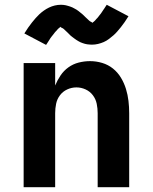

<svg xmlns="http://www.w3.org/2000/svg" viewBox="-20 -784 640 804"><path d="M79 0V-520H211V-426Q220 -448 233.5 -468Q247 -488 266.5 -502Q286 -516 309.5 -522Q333 -528 357 -528Q383 -528 408 -520.5Q433 -513 453 -497Q473 -481 486.5 -458.5Q500 -436 507.5 -411.5Q515 -387 518 -361.5Q521 -336 521 -310V0H389V-310Q389 -330 385 -349.5Q381 -369 369 -385Q357 -401 338.5 -409.5Q320 -418 300 -418Q280 -418 261.5 -409.5Q243 -401 231 -385Q219 -369 215 -349.5Q211 -330 211 -310V0ZM173 -596 82 -644Q90 -657 98 -668.5Q106 -680 114 -690Q122 -700 129.5 -708.5Q137 -717 145 -724.5Q153 -732 163.5 -739.5Q174 -747 185.5 -752.5Q197 -758 209.5 -761Q222 -764 235 -764Q240 -764 245 -763.5Q250 -763 255 -762Q260 -761 264.5 -759.5Q269 -758 274 -756.5Q279 -755 283 -753Q287 -751 291.5 -748.5Q296 -746 300.5 -743.5Q305 -741 309 -737.5Q313 -734 317 -731Q321 -728 324.5 -725Q328 -722 331 -719Q334 -716 337 -713Q340 -710 345 -705.5Q350 -701 353.5 -697.5Q357 -694 361.5 -692.5Q366 -691 366 -687H364L367 -689Q370 -691 372.5 -693Q375 -695 377.5 -697.5Q380 -700 381 -701.5Q382 -703 383.5 -704.5Q385 -706 387 -708Q389 -710 390.5 -712Q392 -714 393.5 -716Q395 -718 397 -720.5Q399 -723 401 -725.5Q403 -728 405 -731Q407 -734 409 -737Q411 -740 413 -743Q415 -746 417.5 -749.5Q420 -753 422 -756.5Q424 -760 427 -764L518 -716Q510 -703 502 -691.5Q494 -680 486 -670Q478 -660 470.5 -651.5Q463 -643 455 -636Q447 -629 436.5 -621Q426 -613 414.5 -608Q403 -603 390.5 -600Q378 -597 365 -597Q360 -597 355 -597.5Q350 -598 345 -598.5Q340 -599 335.5 -600.5Q331 -602 326 -603.5Q321 -605 317 -607Q313 -609 308.5 -611.5Q304 -614 299.5 -617Q295 -620 291 -623Q287 -626 283 -629Q279 -632 275.5 -635Q272 -638 269 -641.5Q266 -645 263 -647.5Q260 -650 255 -655Q250 -660 246.5 -663Q243 -666 238.5 -667.5Q234 -669 234 -673Q234 -674 235 -674H236Q236 -673 233 -671Q230 -669 227.5 -667Q225 -665 222.5 -662.5Q220 -660 219 -658.5Q218 -657 216.5 -655.5Q215 -654 213 -652Q211 -650 209.5 -648Q208 -646 206.5 -644Q205 -642 203 -639.5Q201 -637 199 -634.5Q197 -632 195 -629.5Q193 -627 191 -624Q189 -621 187 -617.5Q185 -614 182.5 -610.5Q180 -607 178 -603.5Q176 -600 173 -596Z"/></svg>

Font: Iosevka Extrabold Extended
Style: Regular
Weight: 800
Width: 7
Monospace: yes
Designer: Belleve Invis
Foundry: Belleve Invis
Version: Version 32.5.0; ttfautohint (v1.8.4)